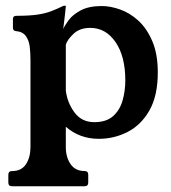

<svg xmlns="http://www.w3.org/2000/svg" viewBox="-20 -472 595 668"><path d="M200 -371Q205 -383 219 -402Q233 -421 261 -436Q289 -451 334 -451Q364 -451 398 -439Q432 -427 461.5 -400Q491 -373 510 -328.5Q529 -284 529 -220Q529 -139 500 -88Q471 -37 424 -13Q377 11 324 11Q257 11 209 -31V40Q209 75 225.5 99Q242 123 274 123Q287 123 287 136V163Q287 176 274 176H22Q9 176 9 163V136Q9 123 23 123Q55 123 70.5 99Q86 75 86 40V-263Q86 -287 83.5 -309Q81 -331 70 -346.5Q59 -362 34 -364Q25 -365 25 -376V-406Q25 -417 37 -417Q81 -417 109 -421Q137 -425 158 -433Q179 -441 199 -451Q201 -452 203.5 -452Q206 -452 207 -452H208Q209 -452 209 -450Q209 -449 208.5 -445Q208 -441 206.5 -425Q205 -409 200 -371ZM209 -157Q214 -115 239 -81Q264 -47 308 -47Q350 -47 373.5 -68Q397 -89 406.5 -122.5Q416 -156 416 -192Q416 -276 382 -325.5Q348 -375 294 -375Q258 -375 236.5 -355Q215 -335 209 -317Z"/></svg>

Font: Young Serif
Style: Regular
Weight: 400
Designer: Bastien Sozeau
Foundry: NBR — Bastien Sozeau
Version: Version 3.004; ttfautohint (v1.8.4.7-5d5b);gftools[0.9.33]